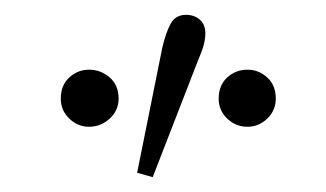

<svg xmlns="http://www.w3.org/2000/svg" viewBox="-20 -799 440 259"><path d="M100 -628Q85 -628 73.5 -639Q62 -650 62 -666Q62 -684 73.5 -694.5Q85 -705 100 -705Q116 -705 128 -694.5Q140 -684 140 -666Q140 -650 128 -639Q116 -628 100 -628ZM186 -560 165 -566 199 -735Q204 -756 210.5 -767.5Q217 -779 231 -779Q242 -779 249.5 -772.5Q257 -766 257 -754Q257 -747 255 -739Q253 -731 245 -712ZM314 -628Q298 -628 286.5 -639Q275 -650 275 -666Q275 -684 286.5 -694.5Q298 -705 314 -705Q329 -705 340.5 -694.5Q352 -684 352 -666Q352 -650 340.5 -639Q329 -628 314 -628Z"/></svg>

Font: Source Serif 4 18pt Light
Style: Regular
Weight: 300
Designer: Frank Grießhammer
Foundry: Adobe Systems Incorporated
Version: Version 4.004;hotconv 1.0.116;makeotfexe 2.5.65601